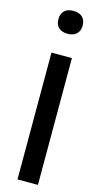

<svg xmlns="http://www.w3.org/2000/svg" viewBox="-138 -942 494 980"><g transform="rotate(15 109.0 -452.5)"><path d="M67 -670V0H175V-670ZM57 -843C57 -807 79 -784 121 -784C162 -784 185 -807 185 -843V-845C185 -882 162 -905 121 -905C79 -905 57 -882 57 -845Z"/></g></svg>

Font: LT Wave Text Medium
Style: Regular
Weight: 500
Designer: Daniel Lyons
Version: Version 2.5 (Glyphs App)